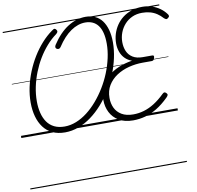

<svg xmlns="http://www.w3.org/2000/svg" viewBox="-140 -1141 1813 1767"><g transform="rotate(-10 766.5 -257.5)"><path d="M407 19Q339 19 289 -5Q239 -29 206.5 -72.5Q174 -116 157.5 -175.5Q141 -235 141 -306Q141 -377 156.5 -449Q172 -521 200 -590Q228 -659 266 -721Q304 -783 350.5 -835Q397 -887 449 -924Q468 -939 476.5 -936.5Q485 -934 491 -925Q499 -915 496.5 -905.5Q494 -896 480 -885Q433 -851 390 -802Q347 -753 312.5 -695.5Q278 -638 252.5 -573.5Q227 -509 213 -441.5Q199 -374 199 -307Q199 -248 211.5 -198Q224 -148 249.5 -111.5Q275 -75 315.5 -55Q356 -35 412 -35Q467 -35 521 -56.5Q575 -78 625.5 -117Q676 -156 721 -208.5Q766 -261 803.5 -322.5Q841 -384 868 -451Q895 -518 910 -586.5Q925 -655 925 -719Q925 -778 914 -820.5Q903 -863 882 -890.5Q861 -918 831 -931.5Q801 -945 763 -945Q729 -945 695 -933.5Q661 -922 627.5 -899Q594 -876 562.5 -842Q531 -808 501 -762Q494 -751 483.5 -748.5Q473 -746 462 -753Q453 -760 453 -769.5Q453 -779 460 -790Q494 -842 531 -880.5Q568 -919 608 -944.5Q648 -970 690 -983Q732 -996 775 -996Q823 -996 862 -978.5Q901 -961 927.5 -926Q954 -891 968.5 -839.5Q983 -788 983 -721Q983 -650 967 -576Q951 -502 921.5 -429.5Q892 -357 851 -290.5Q810 -224 760 -167.5Q710 -111 652.5 -69Q595 -27 533 -4Q471 19 407 19ZM1043 19Q963 19 910 -13Q857 -45 830.5 -97.5Q804 -150 804 -213Q804 -281 828.5 -333.5Q853 -386 897 -425Q941 -464 999 -488.5Q1057 -513 1126 -524Q1089 -537 1063 -563Q1037 -589 1023.5 -626Q1010 -663 1010 -705Q1010 -751 1023 -793.5Q1036 -836 1061 -873Q1086 -910 1122 -937.5Q1158 -965 1204 -980.5Q1250 -996 1305 -996Q1353 -996 1394 -982.5Q1435 -969 1468.5 -945Q1502 -921 1526 -888Q1533 -879 1533 -870.5Q1533 -862 1521 -853Q1511 -844 1502.5 -846.5Q1494 -849 1484 -858Q1459 -886 1430 -905Q1401 -924 1367 -933Q1333 -942 1294 -942Q1242 -942 1200.5 -923Q1159 -904 1129.5 -871Q1100 -838 1084 -796Q1068 -754 1068 -708Q1068 -660 1084.5 -622Q1101 -584 1137 -561.5Q1173 -539 1230 -539H1319Q1329 -539 1332 -533Q1335 -527 1331 -514Q1328 -500 1321 -494.5Q1314 -489 1305 -489H1221Q1154 -489 1090 -472.5Q1026 -456 975 -422.5Q924 -389 893.5 -339Q863 -289 863 -222Q863 -170 883 -128Q903 -86 945.5 -60.5Q988 -35 1054 -35Q1104 -35 1153.5 -49.5Q1203 -64 1252 -95Q1301 -126 1349 -173Q1361 -185 1369 -185Q1377 -185 1387 -175Q1397 -165 1394.5 -156Q1392 -147 1379 -134Q1322 -78 1266.5 -44.5Q1211 -11 1156 4Q1101 19 1043 19ZM0 471H1463V481H0ZM0 -20H1463V0H0ZM0 -505H1463V-500H0ZM0 -991H1463V-981H0Z"/></g></svg>

Font: Playwrite IE Guides
Style: Regular
Weight: 400
Designer: Veronika Burian, José Scaglione
Foundry: TypeTogether
Version: Version 1.003